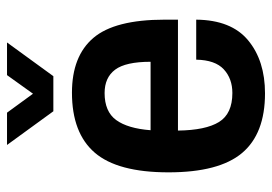

<svg xmlns="http://www.w3.org/2000/svg" viewBox="-134 -629 775 547"><g transform="rotate(-90 253.5 -355.5)"><path d="M114 -723H206L260 -649L313 -723H406L310 -591H210ZM261 12Q146 12 91 -53.5Q36 -119 36 -263Q36 -408 92 -473Q148 -538 263 -538Q367 -538 419 -477Q471 -416 471 -274V-236H155Q156 -157 179.5 -119Q203 -81 262 -81Q303 -81 329.5 -105.5Q356 -130 357 -184H471Q470 -84 412 -36Q354 12 261 12ZM156 -314H351Q351 -385 328.5 -415Q306 -445 262 -445Q209 -445 185 -412Q161 -379 156 -314Z"/></g></svg>

Font: Archivo SemiCondensed SemiBold
Style: Regular
Weight: 600
Width: 4
Designer: Hector Gatti
Foundry: Omnibus-Type
Version: Version 2.001; ttfautohint (v1.8.3)